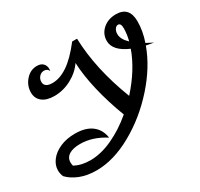

<svg xmlns="http://www.w3.org/2000/svg" viewBox="-158 -900 1145 1100"><g transform="rotate(-30 414.5 -350.0)"><path d="M787 -469Q744 -350 645 -239Q546 -128 422.5 -59Q299 10 186 10Q125 10 78 -8.5Q31 -27 2 -58Q-7 -79 -7 -101Q-7 -135 16.5 -166Q40 -197 83 -216Q126 -235 182 -235Q252 -235 292.5 -204Q333 -173 341 -117Q260 -169 178 -169Q131 -169 104.5 -152.5Q78 -136 78 -104Q78 -93 81 -82Q124 -58 184 -58Q254 -58 331 -93.5Q408 -129 480 -190Q439 -297 415 -399.5Q391 -502 388 -584Q357 -538 303 -509Q249 -480 190 -480Q139 -480 110.5 -502.5Q82 -525 82 -564Q82 -610 113 -645Q144 -680 187 -680Q213 -680 227 -666Q241 -652 241 -630Q241 -621 240 -616Q231 -636 209 -636Q190 -636 177 -621.5Q164 -607 164 -587Q164 -569 177.5 -559.5Q191 -550 218 -550Q266 -550 318.5 -585Q371 -620 433 -700H465Q471 -497 560 -267Q661 -379 703 -496Q606 -538 606 -603Q606 -649 640.5 -679.5Q675 -710 727 -710Q815 -710 815 -613Q815 -550 792 -483L836 -460ZM716 -537Q727 -581 727 -618Q727 -652 708 -652Q696 -652 687 -639Q678 -626 678 -607Q678 -572 716 -537Z"/></g></svg>

Font: Srisakdi
Style: Bold
Weight: 700
Designer: Cadson Demak Co.,Ltd.
Foundry: Cadson Demak Co.,Ltd.
Version: Version 1.000